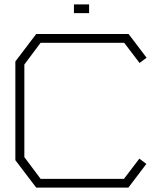

<svg xmlns="http://www.w3.org/2000/svg" viewBox="-20 -855 728 875"><path d="M616 -568 546 -660H165L91 -561V-139L165 -40H545L615 -132L647 -108L565 0H145L50 -125V-575L145 -700H566L648 -592ZM317 -835H386V-795H317Z"/></svg>

Font: Turret Road Light
Style: Regular
Weight: 300
Designer: Noponies
Foundry: Noponies
Version: Version 1.001; ttfautohint (v1.8)